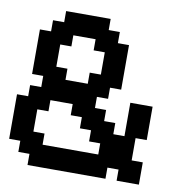

<svg xmlns="http://www.w3.org/2000/svg" viewBox="-79 -774 808 849"><g transform="rotate(10 325.0 -350.0)"><path d="M150 -100V-150H100V-250H150V-300H250V-250H300V-200H350V-150H400V-100ZM350 -550V-450H300V-400H200V-450H150V-550H200V-600H300V-550ZM450 -200V-250H400V-300H350V-350H400V-400H450V-600H400V-650H350V-700H150V-650H100V-600H50V-400H100V-350H50V-300H0V-100H50V-50H100V0H450V-50H500V0H600V-100H550V-200H600V-350H500V-200Z"/></g></svg>

Font: Analogue OS
Style: Regular
Weight: 400
Designer: AbFarid
Version: Version 1.000